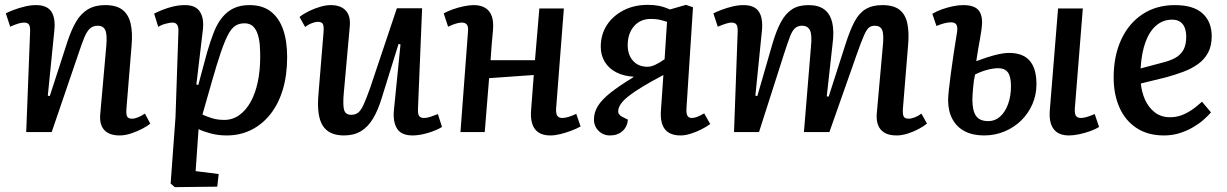

<svg xmlns="http://www.w3.org/2000/svg" viewBox="-20 -544 5055 791"><path d="M599 -35Q588 -25 566 -13.5Q544 -2 519.5 6Q495 14 473 14Q430 14 409.5 -8.5Q389 -31 393 -74L418 -356Q422 -403 413.5 -420.5Q405 -438 383 -438Q363 -438 350.5 -426.5Q338 -415 328 -391Q318 -367 305 -328L193 0H88L104 -413Q105 -434 99.5 -442.5Q94 -451 79 -451Q69 -451 55.5 -447Q42 -443 22 -434L4 -489Q15 -495 36 -503Q57 -511 81.5 -517Q106 -523 128 -523Q173 -523 191 -497Q209 -471 204 -420L177 -150L185 -148L257 -370Q274 -422 294 -455.5Q314 -489 343 -506Q372 -523 413 -523Q459 -523 484 -504Q509 -485 518 -447.5Q527 -410 522 -355L501 -98Q499 -74 503.5 -64.5Q508 -55 524 -55Q535 -55 549.5 -61Q564 -67 577 -76Z M715 -413Q716 -432 710 -441.5Q704 -451 691 -451Q680 -451 661.5 -446Q643 -441 632 -433L615 -488Q631 -496 651 -504Q671 -512 694.5 -517.5Q718 -523 742 -523Q786 -523 803.5 -496Q821 -469 816 -423L789 -196L797 -194L833 -328Q847 -376 861.5 -412.5Q876 -449 896.5 -473.5Q917 -498 944 -510.5Q971 -523 1008 -523Q1061 -523 1095 -497Q1129 -471 1146 -423.5Q1163 -376 1163 -309Q1163 -234 1145 -174.5Q1127 -115 1093.5 -73Q1060 -31 1014.5 -8.5Q969 14 914 14Q878 14 847 5.5Q816 -3 798 -12L786 161L881 173L875 225L700 227L683 212L703 -61ZM987 -448Q965 -448 949 -437.5Q933 -427 919 -400Q905 -373 889 -326Q873 -279 852 -205L814 -72Q831 -64 853.5 -57Q876 -50 904 -50Q938 -50 965.5 -69.5Q993 -89 1012.5 -124Q1032 -159 1042 -206.5Q1052 -254 1052 -309Q1052 -331 1050.5 -355Q1049 -379 1042.5 -400.5Q1036 -422 1023 -435Q1010 -448 987 -448Z M1214 -474Q1230 -487 1252.5 -498Q1275 -509 1299 -516Q1323 -523 1342 -523Q1384 -523 1404.5 -500.5Q1425 -478 1421 -435L1396 -157Q1392 -109 1398 -90Q1404 -71 1427 -71Q1444 -71 1455.5 -80Q1467 -89 1478 -113Q1489 -137 1505 -182L1615 -510H1719L1702 -96Q1701 -75 1706.5 -66.5Q1712 -58 1727 -58Q1739 -58 1754 -63Q1769 -68 1784 -74L1801 -21Q1790 -14 1774.5 -7.5Q1759 -1 1742 4Q1725 9 1709 11.5Q1693 14 1680 14Q1633 14 1615.5 -14.5Q1598 -43 1603 -92L1630 -361L1622 -363L1552 -138Q1537 -89 1516.5 -55Q1496 -21 1467 -3.5Q1438 14 1397 14Q1335 14 1309.5 -26.5Q1284 -67 1292 -156L1313 -412Q1315 -438 1309.5 -446Q1304 -454 1290 -454Q1279 -454 1264.5 -448.5Q1250 -443 1237 -433Z M2179 -235 1995 -222 1977 0H1877L1908 -413Q1910 -434 1903.5 -442.5Q1897 -451 1882 -451Q1873 -451 1859 -447Q1845 -443 1826 -434L1808 -489Q1822 -497 1844 -505Q1866 -513 1890 -518Q1914 -523 1932 -523Q1960 -523 1979 -511.5Q1998 -500 2006 -477.5Q2014 -455 2011 -420Q2008 -389 2005.5 -358Q2003 -327 2001 -296H2184L2202 -509H2303L2271 -96Q2270 -76 2276 -67Q2282 -58 2297 -58Q2307 -58 2321 -62Q2335 -66 2354 -75L2372 -23Q2356 -14 2333.5 -5.5Q2311 3 2288.5 8.5Q2266 14 2247 14Q2204 14 2184 -12Q2164 -38 2168 -90Z M2713 -235Q2664 -209 2629 -188Q2594 -167 2571 -149Q2548 -131 2537.5 -115.5Q2527 -100 2527 -87Q2526 -80 2530.5 -73.5Q2535 -67 2543 -63L2567 -51Q2564 -21 2544 -3.5Q2524 14 2493 14Q2465 14 2446 -5Q2427 -24 2427 -52Q2427 -81 2443 -107Q2459 -133 2494 -161Q2529 -189 2585 -223L2591 -228Q2551 -230 2520 -245.5Q2489 -261 2472 -288.5Q2455 -316 2455 -351Q2455 -401 2479.5 -439.5Q2504 -478 2548 -501Q2592 -524 2649 -524Q2674 -524 2694.5 -520Q2715 -516 2740 -505L2806 -524L2835 -514L2808 -96Q2807 -77 2812 -67.5Q2817 -58 2830 -58Q2840 -58 2852 -62.5Q2864 -67 2881 -77L2906 -33Q2888 -20 2866.5 -9.5Q2845 1 2823.5 7.5Q2802 14 2784 14Q2739 14 2719 -12Q2699 -38 2703 -90ZM2728 -454Q2706 -461 2693.5 -463.5Q2681 -466 2661 -466Q2618 -466 2592 -436Q2566 -406 2566 -358Q2566 -318 2588 -293.5Q2610 -269 2647 -269Q2662 -269 2678.5 -276.5Q2695 -284 2718 -300Z M3321 -352Q3326 -400 3317 -419Q3308 -438 3284 -438Q3267 -438 3255.5 -428Q3244 -418 3234.5 -393Q3225 -368 3211 -325L3107 0H3004L3019 -412Q3020 -433 3014.5 -442Q3009 -451 2993 -451Q2985 -451 2972 -447Q2959 -443 2937 -434L2919 -489Q2933 -496 2954 -504Q2975 -512 2998.5 -517.5Q3022 -523 3043 -523Q3088 -523 3106 -496.5Q3124 -470 3119 -418L3092 -150L3100 -148L3163 -366Q3179 -420 3198 -454.5Q3217 -489 3243.5 -506Q3270 -523 3311 -523Q3352 -523 3376 -505Q3400 -487 3408.5 -451.5Q3417 -416 3410 -363L3386 -147L3394 -146L3464 -364Q3482 -420 3500.5 -455Q3519 -490 3546.5 -506.5Q3574 -523 3615 -523Q3661 -523 3685.5 -504Q3710 -485 3718 -447.5Q3726 -410 3721 -356L3700 -99Q3698 -75 3702.5 -65Q3707 -55 3723 -55Q3734 -55 3748.5 -60.5Q3763 -66 3776 -76L3799 -35Q3786 -24 3764.5 -12.5Q3743 -1 3719 6.5Q3695 14 3674 14Q3642 14 3623.5 2.5Q3605 -9 3597.5 -28.5Q3590 -48 3592 -75L3617 -354Q3622 -402 3614.5 -420Q3607 -438 3584 -438Q3569 -438 3559.5 -430Q3550 -422 3539 -397Q3528 -372 3510 -321L3397 0H3292Z M4034 14Q3988 14 3955 -3Q3922 -20 3904 -53Q3886 -86 3886 -132Q3886 -144 3889 -173.5Q3892 -203 3897.5 -243Q3903 -283 3909.5 -327Q3916 -371 3923 -413Q3926 -433 3920 -442.5Q3914 -452 3898 -452Q3885 -452 3870 -448Q3855 -444 3838 -437L3821 -487Q3837 -497 3859 -505Q3881 -513 3904.5 -518Q3928 -523 3948 -523Q3975 -523 3992.5 -515.5Q4010 -508 4018 -492Q4026 -476 4026 -451Q4025 -424 4017.5 -384.5Q4010 -345 4002 -292Q4050 -310 4082.5 -318Q4115 -326 4137 -326Q4194 -326 4222 -294Q4250 -262 4250 -197Q4250 -154 4233.5 -115.5Q4217 -77 4187.5 -48Q4158 -19 4118.5 -2.5Q4079 14 4034 14ZM4052 -45Q4079 -45 4100 -63.5Q4121 -82 4133 -115Q4145 -148 4145 -189Q4145 -228 4132.5 -245.5Q4120 -263 4092 -263Q4073 -263 4048 -256.5Q4023 -250 3997 -237Q3994 -224 3992 -210Q3990 -196 3989 -182.5Q3988 -169 3987 -157Q3986 -145 3986 -135Q3986 -88 4001 -66.5Q4016 -45 4052 -45ZM4384 14Q4341 14 4321 -12Q4301 -38 4305 -90L4339 -509H4441L4408 -96Q4407 -76 4412.5 -67Q4418 -58 4434 -58Q4443 -58 4455.5 -61.5Q4468 -65 4490 -74L4508 -21Q4494 -12 4472 -4Q4450 4 4426.5 9Q4403 14 4384 14Z M4820 -523Q4897 -523 4934.5 -488.5Q4972 -454 4972 -395Q4972 -355 4957 -327Q4942 -299 4915.5 -280Q4889 -261 4855.5 -248.5Q4822 -236 4786 -226L4680 -200Q4683 -166 4697 -134Q4711 -102 4737 -81.5Q4763 -61 4801 -61Q4823 -61 4844 -68Q4865 -75 4886.5 -89Q4908 -103 4932 -125L4969 -81Q4957 -67 4939 -51Q4921 -35 4895.5 -20Q4870 -5 4840 4.5Q4810 14 4775 14Q4709 14 4662.5 -16.5Q4616 -47 4592 -101Q4568 -155 4568 -225Q4568 -313 4599 -380.5Q4630 -448 4687 -485.5Q4744 -523 4820 -523ZM4867 -392Q4867 -412 4861.5 -428Q4856 -444 4843 -453.5Q4830 -463 4809 -463Q4772 -463 4744 -439.5Q4716 -416 4699.5 -371.5Q4683 -327 4679 -262L4769 -286Q4802 -294 4823.5 -306.5Q4845 -319 4856 -339.5Q4867 -360 4867 -392Z"/></svg>

Font: Literata Medium
Style: Italic
Weight: 500
Italic angle: -2°
Designer: Latin by Veronika Burian and Jose Scaglione. Greek by Irene Vlachou. Cyrillic by Vera Evstafieva
Foundry: TypeTogether
Version: Version 3.103;gftools[0.9.29]